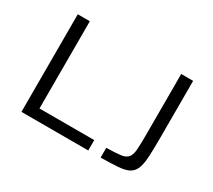

<svg xmlns="http://www.w3.org/2000/svg" viewBox="-129 -930 1303 1172"><g transform="rotate(30 522.0 -344.0)"><path d="M120 0V-688H205V-73H591V0ZM678 0V-69Q742 -70 777 -74.5Q812 -79 827.5 -97Q843 -115 846 -153.5Q849 -192 849 -261V-688H933V-290Q933 -206 930 -152Q927 -98 914 -67Q901 -36 874 -22Q847 -8 799.5 -4.5Q752 -1 678 0Z"/></g></svg>

Font: Saira Expanded
Style: Regular
Weight: 400
Width: 7
Designer: Hector Gatti with collaboration of the Omnibus-Type team
Foundry: Omnibus-Type
Version: Version 1.100; ttfautohint (v1.8.3)